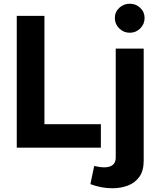

<svg xmlns="http://www.w3.org/2000/svg" viewBox="-20 -800 859 1040"><path d="M602.1 -702.4Q602.1 -669.4 626 -646Q649.9 -622.6 682.9 -622.6Q715.8 -622.6 739.5 -646Q763.2 -669.4 763.2 -702.4Q763.2 -735.3 739.5 -757.5Q715.8 -779.8 682.9 -779.8Q649.9 -779.8 626 -757.5Q602.1 -735.3 602.1 -702.4ZM469.7 197.3Q497.1 208 527.8 213.9Q558.6 219.7 588.9 219.7Q634.3 219.7 672.9 205.1Q711.4 190.4 734.9 157.7Q758.3 125 758.3 71.3V-536.6H606.9V53.7Q606.9 80.6 590.8 93.5Q574.7 106.4 544.9 106.4Q532.7 106.4 518.6 104.5Q504.4 102.5 490.2 99.1ZM526.4 -127.4H220.7V-713.9H70.8V0H526.4Z"/></svg>

Font: Estedad-FD-VF Thin
Style: Regular
Weight: 100
Designer: Amin Abedi
Version: Version 5.0